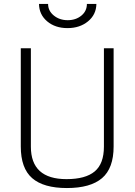

<svg xmlns="http://www.w3.org/2000/svg" viewBox="-20 -941 680 970"><path d="M85 0ZM85 -201V-697H136V-200Q136 -36 316 -36Q412 -36 458.5 -75Q505 -114 505 -200V-697H554V-201Q554 -91 495.5 -41Q437 9 318 9Q200 9 142.5 -41Q85 -91 85 -201ZM177 -921H223Q223 -886 252 -862.5Q281 -839 322 -839Q363 -839 391 -862Q419 -885 419 -921H467Q466 -867 424.5 -833Q383 -799 321 -799Q259 -799 218.5 -833Q178 -867 177 -921Z"/></svg>

Font: Cairo Light
Style: Regular
Weight: 300
Designer: Mohamed Gaber, the designers of Titillium
Foundry: Kief Type Foundry
Version: Version 2.009; ttfautohint (v1.5.33-1714) -l 8 -r 50 -G 200 